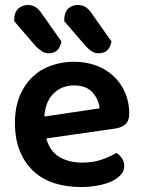

<svg xmlns="http://www.w3.org/2000/svg" viewBox="-20 -736 574 771"><path d="M166 -180Q180 -129 218 -106Q256 -83 312 -83Q354 -83 389.5 -95.5Q425 -108 447 -122Q461 -114 470 -100Q479 -86 479 -70Q479 -50 465.5 -34.5Q452 -19 428.5 -8Q405 3 373 9Q341 15 304 15Q245 15 196.5 -1Q148 -17 113.5 -49.5Q79 -82 59.5 -130Q40 -178 40 -242Q40 -304 59 -350Q78 -396 110.5 -427Q143 -458 186 -473Q229 -488 277 -488Q326 -488 367 -472.5Q408 -457 437 -429.5Q466 -402 482.5 -363.5Q499 -325 499 -280Q499 -252 484.5 -238Q470 -224 444 -220ZM277 -393Q228 -393 195 -360.5Q162 -328 158 -268L380 -301Q376 -338 351 -365.5Q326 -393 277 -393ZM37 -651V-657Q37 -686 53 -701Q69 -716 92 -716Q110 -716 123.5 -707Q137 -698 148 -681L227 -569Q221 -543 208 -532.5Q195 -522 176 -522Q160 -522 147.5 -530.5Q135 -539 124 -550ZM238 -651V-657Q238 -686 253.5 -701Q269 -716 292 -716Q311 -716 324.5 -707Q338 -698 349 -681L428 -569Q422 -543 409 -532.5Q396 -522 376 -522Q361 -522 348.5 -530Q336 -538 325 -550Z"/></svg>

Font: Baloo Paaji 2 SemiBold
Style: Regular
Weight: 600
Designer: Shuchita Grover, Noopur Datye and Ek Type
Foundry: Ek Type
Version: Version 1.640;hotconv 1.0.111;makeotfexe 2.5.65597; ttfautoh